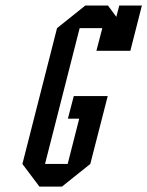

<svg xmlns="http://www.w3.org/2000/svg" viewBox="-20 -687 542 707"><path d="M335 -500 356.7 -583.3H273.3L145.8 -83.3H229.2L271.7 -250H230L251.7 -333.3H376.7L312.5 -83.3L208.3 0H125L62.5 -83.3L190 -583.3L294.2 -666.7H377.5L408.3 -625L419.2 -666.7H502.5L460 -500Z"/></svg>

Font: Yulong
Style: Italic
Weight: 400
Italic angle: -14.25°
Designer: GGBotNet
Foundry: f0n7.com
Version: 1.00